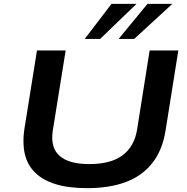

<svg xmlns="http://www.w3.org/2000/svg" viewBox="-20 -967 972 997"><path d="M433 10Q335 10 268 -11Q201 -32 161.5 -71.5Q122 -111 109 -167Q96 -223 106 -293L172 -705H321L254 -288Q241 -201 289 -158Q337 -115 444 -115Q556 -115 617 -161Q678 -207 692 -295L757 -705H906L840 -291Q824 -188 771.5 -121Q719 -54 634 -22Q549 10 433 10ZM420 -765 559 -947H689L500 -765ZM596 -765 746 -947H875L677 -765Z"/></svg>

Font: Nunito Sans 10pt Expanded
Style: Bold Italic
Weight: 700
Width: 7
Italic angle: -9°
Designer: Vernon Adams
Foundry: Vernon Adams
Version: Version 3.101;gftools[0.9.27]